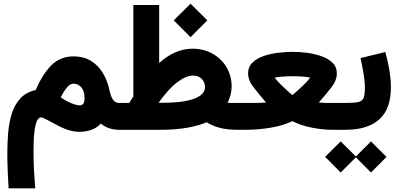

<svg xmlns="http://www.w3.org/2000/svg" viewBox="-20 -709 2174 1049"><path d="M380.9 -400.9Q439 -400.9 479 -375.2Q519 -349.6 543.5 -307.6Q567.9 -265.6 578.1 -215.8Q587.9 -172.9 601.1 -159.7Q614.3 -146.5 628.9 -146.5H642.6V0H628.9Q602.5 0 577.4 -8.1Q552.2 -16.1 531.2 -33.7Q508.8 -9.8 478.5 0.7Q448.2 11.2 411.6 11.2Q369.6 11.2 319.3 -11.7Q303.7 -18.6 279.3 -32Q254.9 -45.4 232.9 -56.6Q210.9 -67.9 203.1 -67.9Q192.9 -67.9 183.8 -52Q174.8 -36.1 168.9 3.4Q163.1 43 163.1 114.7Q163.1 172.4 165.8 221.9Q168.5 271.5 172.4 319.8H26.9Q23.9 272.5 22 222.7Q20 172.9 20 128.4Q20 71.8 24.7 15.9Q29.3 -40 44.4 -88.4Q59.6 -136.7 90.8 -170.9Q122.1 -205.1 175.3 -217.3Q212.4 -304.7 261.2 -352.8Q310.1 -400.9 380.9 -400.9ZM415 -133.3Q427.7 -133.3 434.8 -142.1Q441.9 -150.9 441.9 -173.3Q441.9 -210.9 424.6 -231.4Q407.2 -252 380.9 -252Q364.3 -252 346.9 -232.4Q329.6 -212.9 312 -177.2Q340.3 -156.7 369.9 -145Q399.4 -133.3 415 -133.3Z M929.2 -597.7 1021 -689 1112.8 -597.7 1021 -505.9ZM1223.6 -147.5Q1235.4 -147 1248.5 -146.7Q1261.7 -146.5 1278.3 -146.5H1293V0H1277.8Q1218.8 0 1178.2 -11.2Q1137.7 -22.5 1109.4 -41Q1065.9 -22.5 1002.9 -11.2Q939.9 0 865.2 0H623V-146.5H686Q691.9 -156.2 697.5 -165Q703.1 -173.8 708.5 -182.1V-681.6H849.6V-364.7Q891.1 -402.3 936.5 -422.6Q981.9 -442.9 1031.2 -442.9Q1093.3 -442.9 1141.6 -415.5Q1189.9 -388.2 1217.8 -341.3Q1245.6 -294.4 1245.6 -235.4Q1245.6 -212.4 1239.5 -189.9Q1233.4 -167.5 1223.6 -147.5ZM862.8 -147.5Q953.6 -147.5 1005.4 -159.4Q1057.1 -171.4 1078.6 -190.4Q1100.1 -209.5 1100.1 -231.4Q1100.1 -259.8 1082.5 -277.8Q1064.9 -295.9 1034.2 -295.9Q997.1 -295.9 949.5 -260.5Q901.9 -225.1 846.2 -147.5Z M1721.7 -148.9Q1741.2 -147 1761.2 -146.7Q1781.2 -146.5 1793.5 -146.5H1815.9V0H1793.5Q1745.6 0 1686.5 -11Q1627.4 -22 1577.6 -46.9Q1524.4 -22 1457 -11Q1389.6 0 1325.7 0H1273.4V-146.5H1327.1Q1347.7 -146.5 1378.2 -146.7Q1408.7 -147 1433.6 -148.9Q1397.5 -190.9 1366.5 -230.5Q1335.4 -270 1335.4 -307.1Q1335.4 -343.8 1359.6 -367.2Q1383.8 -390.6 1421.6 -403.3Q1459.5 -416 1501.5 -420.9Q1543.5 -425.8 1579.1 -425.8Q1612.3 -425.8 1653.3 -420.9Q1694.3 -416 1732.7 -403.3Q1771 -390.6 1795.7 -367.4Q1820.3 -344.2 1820.3 -307.1Q1820.3 -269.5 1789.6 -230.2Q1758.8 -190.9 1721.7 -148.9ZM1578.1 -292.5Q1551.3 -292.5 1525.4 -290.5Q1499.5 -288.6 1480.5 -284.7Q1498.5 -261.7 1521.5 -239.7Q1544.4 -217.8 1561 -203.6Q1577.6 -189.5 1577.6 -189.5Q1577.6 -189.5 1594.5 -203.9Q1611.3 -218.3 1634.3 -240.2Q1657.2 -262.2 1675.3 -285.2Q1654.8 -289.1 1630.1 -290.8Q1605.5 -292.5 1578.1 -292.5Z M2085 -424.8Q2097.7 -381.8 2106.7 -329.6Q2115.7 -277.3 2115.7 -232.4Q2115.7 -113.3 2052.2 -56.6Q1988.8 0 1869.1 0H1796.4V-146.5H1869.1Q1914.6 -146.5 1936.8 -151.4Q1959 -156.2 1966.3 -174.1Q1973.6 -191.9 1973.6 -231Q1973.6 -264.2 1965.8 -310.3Q1958 -356.4 1949.7 -391.6ZM1756.3 147.9 1841.3 63.5 1924.3 146 2006.8 63.5 2091.8 148.4 2006.8 233.4 1924.3 150.4 1841.3 233.4Z"/></svg>

Font: Vazir Black FD
Style: Black-FD
Weight: 900
Designer: Saber Rastikerdar
Foundry: Saber Rastikerdar
Version: Version 30.0.0